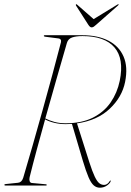

<svg xmlns="http://www.w3.org/2000/svg" viewBox="-22 -864 608 894"><path d="M493.5 -22Q493 -13 477.8 -1.5Q462.5 10 443 10Q427 10 414.5 -0.8Q402 -11.5 390.2 -38.8Q378.5 -66 363.5 -116L313 -287Q298.5 -286 283.5 -286Q256 -286 231.2 -292Q206.5 -298 188 -308Q168 -236 149.2 -167Q130.5 -98 116 -39Q113.5 -28.5 116 -20.8Q118.5 -13 126 -12L191.5 -6Q195.5 -6 195.5 -3Q195.5 0 192.5 0H3.5Q-1.5 0 -1.5 -3Q-1.5 -7 4.5 -7L62 -13Q79 -14.5 86 -36Q106.5 -104.5 129.5 -185Q152.5 -265.5 176.2 -350.5Q200 -435.5 222 -517Q244 -598.5 262 -668Q263.5 -676.5 259.8 -680.5Q256 -684.5 250.5 -685L188.5 -693Q182 -694 182 -697Q182 -700 186 -700H362Q433 -700 482.5 -674.8Q532 -649.5 553.2 -601Q574.5 -552.5 560.5 -482.5Q546.5 -412 488.8 -357.5Q431 -303 336.5 -289.5L393.5 -110Q408 -65 419 -42Q430 -19 440.2 -11Q450.5 -3 462.5 -3Q478.5 -3 489 -21Q491.5 -24 492.5 -24Q493.5 -24 493.5 -22ZM289.5 -664Q267.5 -588 241.2 -496.5Q215 -405 189 -312.5Q208.5 -302.5 232 -296.2Q255.5 -290 283.5 -290Q358.5 -290 410.5 -316.2Q462.5 -342.5 493.2 -387.2Q524 -432 535.5 -487.5Q556.5 -590.5 511 -643.2Q465.5 -696 362 -696Q332 -696 313.5 -689.5Q295 -683 289.5 -664ZM426 -749Q419.5 -743 414.8 -739.8Q410 -736.5 404.5 -736.5Q397 -736.5 389 -749L332 -838Q330 -842 332 -844Q334 -845.5 337.5 -842L414 -775L523.5 -842Q529 -845.5 530 -844Q532 -842 527 -838Z"/></svg>

Font: Fraunces 144pt Thin
Style: Italic
Weight: 100
Italic angle: -16°
Version: Version 1.000;[b76b70a41]